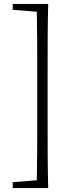

<svg xmlns="http://www.w3.org/2000/svg" viewBox="-20 -789 372 980"><path d="M197 -769H45V-739L168 -729C170 -629 170 -528 170 -428V-170C170 -69 170 32 168 131L45 141V171H226C223 58 223 -57 223 -170V-428C223 -543 223 -658 226 -769Z"/></svg>

Font: Noto Serif TC ExtraLight
Style: Regular
Weight: 200
Designer: Ryoko NISHIZUKA 西塚涼子 (kana & ideographs); Frank Grießhammer (Latin, Greek & Cyrillic); Wenlong ZHANG 张文龙 (bopomofo); San
Foundry: Adobe
Version: Version 2.001;hotconv 1.1.0;makeotfexe 2.6.0